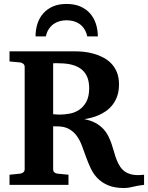

<svg xmlns="http://www.w3.org/2000/svg" viewBox="-20 -929 744 965"><path d="M704.1 0Q670.9 3.9 647.2 10Q623.5 16.1 605 16.1Q556.6 16.1 524.4 2.7Q492.2 -10.7 470.9 -32.5Q449.7 -54.2 436.5 -82Q423.3 -109.9 412.8 -138.9Q402.3 -168 392.1 -195.8Q381.8 -223.6 366.2 -245.4Q350.6 -267.1 327.1 -280.5Q303.7 -293.9 267.1 -293.9H247.1V-78.1Q247.1 -68.4 253.4 -62.7Q259.8 -57.1 269 -56.2L324.2 -50.8V0H27.8V-50.8L81.1 -56.2Q89.8 -57.1 96.9 -62.7Q104 -68.4 104 -78.1V-592.8Q104 -602.5 96.9 -608.4Q89.8 -614.3 81.1 -615.2L27.8 -620.1V-670.9H359.9Q378.4 -670.9 401.9 -668.5Q425.3 -666 449.5 -659.4Q473.6 -652.8 496.8 -641.1Q520 -629.4 538.1 -611.1Q556.2 -592.8 567.1 -566.7Q578.1 -540.5 578.1 -504.9Q578.1 -471.2 569.1 -445.8Q560.1 -420.4 545.2 -401.6Q530.3 -382.8 511.5 -369.9Q492.7 -356.9 473.1 -348.9Q453.6 -340.8 435.5 -336.4Q417.5 -332 403.8 -330.1Q436.5 -323.7 459.5 -311.3Q482.4 -298.8 498 -282.2Q513.7 -265.6 523.7 -246.1Q533.7 -226.6 540.8 -205.8Q547.9 -185.1 553.5 -164.6Q559.1 -144 566.4 -125.5Q573.7 -106.9 583.7 -91.6Q593.8 -76.2 609.4 -65.7Q625 -55.2 647.9 -51Q670.9 -46.9 704.1 -50.8ZM428.2 -485.8Q428.2 -549.3 390.1 -580.1Q352.1 -610.8 278.8 -610.8Q274.9 -611.3 269.5 -611.3H259.3Q253.4 -611.3 247.1 -610.8V-355Q259.8 -354 267.8 -353.5Q275.9 -353 279.8 -353Q303.2 -353 329.3 -357.7Q355.5 -362.3 377.4 -376.7Q399.4 -391.1 413.8 -417.2Q428.2 -443.4 428.2 -485.8ZM418.5 -746.1Q413.6 -768.6 403.1 -784.2Q392.6 -799.8 378.7 -809.3Q364.7 -818.8 348.1 -823Q331.5 -827.1 314.5 -827.1Q297.9 -827.1 281.5 -823Q265.1 -818.8 251 -809.3Q236.8 -799.8 226.1 -784.2Q215.3 -768.6 210.4 -746.1H158.7Q158.7 -779.8 168.2 -809.6Q177.7 -839.4 197.3 -861.6Q216.8 -883.8 245.8 -896.5Q274.9 -909.2 314.5 -909.2Q354 -909.2 383.5 -896.5Q413.1 -883.8 432.6 -861.6Q452.1 -839.4 461.9 -809.6Q471.7 -779.8 471.7 -746.1Z"/></svg>

Font: Charis SIL Eur
Style: Bold
Weight: 700
Foundry: SIL International
Version: Version 5.000